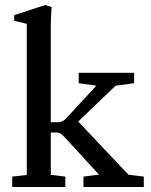

<svg xmlns="http://www.w3.org/2000/svg" viewBox="-20 -746 603 766"><path d="M28.8 0V-41.5L86.9 -47.9V-650.9L36.6 -663.1V-685.5L160.6 -726.1L186 -717.8Q182.6 -678.7 182.6 -640.6V-258.3H209.5Q230 -258.3 244.6 -274.4L364.3 -404.3L293.9 -414.1V-455.6H515.1V-414.1L441.4 -404.3L292 -261.2L492.7 -48.8L553.7 -41.5V0H313V-41.5L375 -49.3L235.4 -201.2Q220.7 -217.3 207 -217.3H182.6V-48.3L240.7 -41.5V0Z"/></svg>

Font: Elstob 6pt Medium
Style: Regular
Weight: 500
Designer: Peter S. Baker
Version: Version 1.015